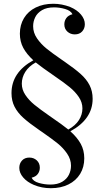

<svg xmlns="http://www.w3.org/2000/svg" viewBox="-20 -802 548 1010"><path d="M423.3 30.8Q423.3 77.1 401.6 112.8Q379.9 148.4 340.1 168.2Q300.3 188 247.6 188Q199.7 188 158.7 170.9Q122.6 155.8 102.1 131.6Q81.5 107.4 81.5 81.1Q81.5 58.1 95.7 42.5Q109.9 26.9 134.3 26.9Q157.7 26.9 173.6 41.7Q189.5 56.6 189.5 80.1Q189.5 98.6 179 113Q168.5 127.4 146.5 132.8Q154.8 151.9 184.6 160.4Q214.4 168.9 244.6 168.9Q282.7 168.9 307.1 154.3Q331.5 139.6 342.5 117.2Q353.5 94.7 353.5 69.8Q353.5 36.1 333 6.1Q312.5 -23.9 283.4 -47.4Q254.4 -70.8 204.6 -105.5L187.5 -117.2Q134.3 -153.8 103.5 -181.4Q72.8 -209 56.6 -240.5Q40.5 -272 40.5 -312Q40.5 -421.4 155.3 -484.9Q120.6 -516.6 102.5 -550Q84.5 -583.5 84.5 -625Q84.5 -670.9 106.2 -706.8Q127.9 -742.7 168 -762.5Q208 -782.2 260.7 -782.2Q305.7 -782.2 349.6 -765.1Q385.3 -750 405.8 -725.6Q426.3 -701.2 426.3 -674.8Q426.3 -651.9 412.1 -636.5Q397.9 -621.1 373.5 -621.1Q350.6 -621.1 334.5 -635.7Q318.4 -650.4 318.4 -673.8Q318.4 -692.4 328.9 -707Q339.4 -721.7 361.3 -727.1Q352.1 -746.1 322.8 -754.6Q293.5 -763.2 264.6 -763.2Q225.6 -763.2 200.9 -748.5Q176.3 -733.9 165.3 -711.4Q154.3 -689 154.3 -664.1Q154.3 -629.9 174.8 -600.1Q195.3 -570.3 224.6 -546.6Q253.9 -522.9 302.7 -489.3Q308.6 -484.9 320.3 -477.1Q373.5 -440.4 404.3 -412.8Q435.1 -385.3 451.2 -353.8Q467.3 -322.3 467.3 -282.2Q467.3 -175.3 350.1 -111.3Q386.2 -79.1 404.8 -45.2Q423.3 -11.2 423.3 30.8ZM339.4 -120.6Q377 -141.6 395.3 -170.4Q413.6 -199.2 413.6 -231.9Q413.6 -263.2 394.8 -291.3Q376 -319.3 346.4 -343.5Q316.9 -367.7 269.5 -399.9Q194.3 -451.7 168 -473.6Q131.3 -453.1 113 -423.8Q94.7 -394.5 94.7 -361.8Q94.7 -330.6 113.5 -302.5Q132.3 -274.4 161.4 -250.7Q190.4 -227.1 238.3 -193.8Q313.5 -142.1 339.4 -120.6Z"/></svg>

Font: TypoPRO Playfair Display SC
Style: Regular
Weight: 400
Designer: Claus Eggers Sørensen
Foundry: Claus Eggers Sørensen
Version: Version 1.004;PS 001.004;hotconv 1.0.70;makeotf.lib2.5.58329